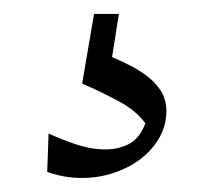

<svg xmlns="http://www.w3.org/2000/svg" viewBox="-20 -41 305 276"><path d="M219.2 118.2Q219.2 139.2 209.2 156.7Q199.2 174.3 182.4 187.3Q165.5 200.2 143.6 207.5Q121.6 214.8 98.1 214.8Q71.8 214.8 47.9 206.1L49.8 150.9Q66.4 158.7 88.6 166.3Q110.8 173.8 131.8 173.8Q149.9 173.8 165.3 166Q180.7 158.2 189 136.2Q175.3 117.7 150.6 104.5Q126 91.3 98.1 79.1L115.2 -21H150.9L141.1 41Q156.2 47.4 170.4 54.9Q184.6 62.5 195.6 71.8Q206.5 81.1 212.9 92.5Q219.2 104 219.2 118.2Z"/></svg>

Font: Simonetta
Style: Italic
Weight: 400
Italic angle: -2°
Designer: Gayaneh Bagdasaryan
Foundry: BrownFox
Version: Version 1.001